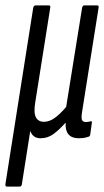

<svg xmlns="http://www.w3.org/2000/svg" viewBox="-32 -506 386 711"><path d="M-6 185Q-13 185 -12 176L91 -477Q93 -486 100 -486H149Q156 -486 154 -477L99 -130Q92 -90 100.5 -72.5Q109 -55 131 -55Q151 -55 171 -69.5Q191 -84 213 -110L272 -477Q274 -486 280 -486H328Q335 -486 333 -477L272 -92Q268 -68 272 -61Q276 -54 286 -54Q291 -54 295.5 -55Q300 -56 304 -57Q310 -58 308 -50L302 -7Q301 0 293 1Q285 4 276.5 5Q268 6 260 6Q208 6 211 -51H210Q188 -26 166.5 -10Q145 6 118 6Q90 6 80 -21L49 176Q48 185 40 185Z"/></svg>

Font: Sofia Sans Extra Condensed
Style: Italic
Weight: 400
Italic angle: -9°
Designer: Botio Nikoltchev, Ani Petrova
Foundry: lettersoup
Version: Version 4.101; ttfautohint (v1.8.4.7-5d5b)